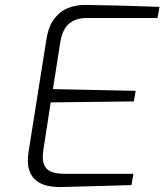

<svg xmlns="http://www.w3.org/2000/svg" viewBox="-20 -754 668 780"><path d="M223 6Q197 6 172 0.5Q147 -5 127.5 -20Q108 -35 98.5 -63.5Q89 -92 96 -137L169 -597Q178 -650 202 -680Q226 -710 259.5 -722.5Q293 -735 330 -734Q404 -733 478.5 -731Q553 -729 628 -726L620 -681H333Q290 -681 262 -659Q234 -637 225 -583L195 -392L531 -385L524 -342L186 -338L156 -144Q150 -104 160 -83Q170 -62 191.5 -55Q213 -48 242 -48H522L514 -2Q443 0 370 2Q297 4 223 6Z"/></svg>

Font: Exo Thin Light
Style: Italic
Weight: 300
Italic angle: -9°
Version: Version 2.000